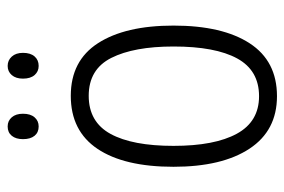

<svg xmlns="http://www.w3.org/2000/svg" viewBox="-144 -608 761 514"><g transform="rotate(-90 237.0 -350.5)"><path d="M426 -267Q426 -136 378.5 -63Q331 10 237 10Q145 10 96.5 -63.5Q48 -137 48 -267Q48 -399 96 -470.5Q144 -542 238 -542Q332 -542 379 -469Q426 -396 426 -267ZM104 -267Q104 -157 136.5 -97.5Q169 -38 237 -38Q306 -38 338 -96.5Q370 -155 370 -267Q370 -373 339.5 -433.5Q309 -494 238 -494Q168 -494 136 -435.5Q104 -377 104 -267ZM122 -670Q122 -689 131 -700Q140 -711 156 -711Q171 -711 180.5 -700Q190 -689 190 -670Q190 -650 180.5 -639Q171 -628 156 -628Q140 -628 131 -639Q122 -650 122 -670ZM284 -670Q284 -689 293.5 -700Q303 -711 318 -711Q333 -711 343 -700Q353 -689 353 -670Q353 -650 343.5 -639Q334 -628 318 -628Q303 -628 293.5 -639Q284 -650 284 -670Z"/></g></svg>

Font: Noto Sans Georgian Condensed Light
Style: Regular
Weight: 300
Width: 3
Designer: Monotype Design Team, Akaki Razmadze
Foundry: Google LLC
Version: Version 2.005; ttfautohint (v1.8.4.7-5d5b)